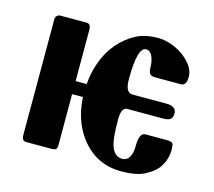

<svg xmlns="http://www.w3.org/2000/svg" viewBox="-77 -561 745 667"><g transform="rotate(15 296.0 -227.5)"><path d="M215 -202H176V-20Q176 -8 172 -4Q168 0 156 0H67Q56 0 53 -5Q49 -11 49 -23V-437Q49 -445 54 -450Q59 -455 66 -455H160Q176 -455 176 -433V-249H216Q219 -293 234 -332Q249 -372 275 -402Q302 -433 336 -451Q353 -460 373 -464Q393 -468 415 -468Q445 -468 478 -453Q509 -439 531 -414Q552 -390 552 -365Q552 -333 532 -333H441Q426 -333 421 -339Q415 -347 415 -360Q415 -384 407 -402Q399 -419 384 -419Q353 -419 353 -303Q353 -255 379 -255H501Q537 -255 537 -229Q537 -214 529 -208Q522 -202 503 -202H374Q353 -202 353 -158Q353 -123 355.5 -98Q358 -73 364 -59Q376 -30 402 -30Q419 -30 428 -46Q436 -61 436 -84Q436 -133 458 -133H533Q551 -133 556 -128Q560 -124 560 -101Q560 -75 545 -48Q538 -35 525.5 -24Q513 -13 496 -4Q480 5 458 9Q436 13 410 13Q352 13 309 -16Q267 -45 242 -94Q218 -142 215 -202Z"/></g></svg>

Font: Shafarik
Style: Regular
Weight: 400
Version: Version 1.001; ttfautohint (v1.8.4.7-5d5b)